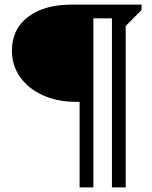

<svg xmlns="http://www.w3.org/2000/svg" viewBox="-20 -710 663 837"><path d="M327 107V-266H313Q231 -266 167.5 -294.5Q104 -323 68 -373.5Q32 -424 32 -490Q32 -583 102.5 -636.5Q173 -690 293 -690H597V-666L528 -597V107H468V-630H387V107Z"/></svg>

Font: Platypi ExtraBold
Style: Regular
Weight: 800
Designer: David Sargent
Foundry: Bolt Cutter Type
Version: Version 1.200; ttfautohint (v1.8.4.7-5d5b)